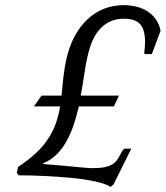

<svg xmlns="http://www.w3.org/2000/svg" viewBox="-20 -685 646 749"><path d="M220 -312H142L112.3 -270H214.3C213.8 -264.7 212.9 -259.5 211.8 -254.5L208.2 -239C204 -221 198.3 -203.5 191.1 -186.5C183.8 -169.5 174.2 -152.5 162.3 -135.5C150.4 -118.5 135.3 -101.7 117.1 -85C98.9 -68.3 76.9 -51.3 50.8 -34L45.5 -11L53.2 -1C83.9 -1 117.4 -0.2 153.7 1.5C189.9 3.2 225.2 5.7 259.4 9C293.7 12.3 324.4 17 351.7 23C379 29 399 36 411.8 44L423.2 34L492.2 -105H465.2L458.9 -99C451.9 -86.3 445.8 -75.5 440.4 -66.5C434.9 -57.5 428.1 -50.3 419.9 -45C411.7 -39.7 401.2 -35.7 388.6 -33C376 -30.3 359.7 -29 339.7 -29C330.4 -29 310.9 -30.5 281.2 -33.5C251.6 -36.5 207.6 -40.3 149.4 -45L148.1 -48C167.9 -56 185.2 -67.2 199.8 -81.5C214.5 -95.8 227.1 -112.3 237.7 -131C248.4 -149.7 257.5 -169.8 265.2 -191.5C272.9 -213.2 279.4 -235.7 284.8 -259L287.3 -270H424.3L444 -312H295C300.3 -340.7 304.8 -368.2 308.6 -394.5C312.3 -420.8 316.7 -444.7 321.6 -466C326.5 -487.3 332.7 -506.8 340.1 -524.5C347.5 -542.2 357 -557.5 368.7 -570.5C380.4 -583.5 393.9 -593.7 409.3 -601C424.6 -608.3 443 -612 464.3 -612C500.3 -612 523.9 -600.8 535.1 -578.5C546.2 -556.2 548.7 -522.7 542.4 -478L545.4 -474H572.4L606.4 -565C602.8 -583.7 595.9 -599.5 585.9 -612.5C575.9 -625.5 564.3 -635.8 551.1 -643.5C537.8 -651.2 523.6 -656.7 508.4 -660C493.1 -663.3 478.5 -665 464.5 -665C407.9 -665 359.9 -646.3 320.6 -609C281.3 -571.7 254.3 -521 239.5 -457C234.1 -433.7 230.1 -409.7 227.4 -385C224.7 -360.3 222.2 -336 220 -312Z"/></svg>

Font: Quattrocento
Style: Italic
Weight: 400
Italic angle: -13°
Designer: Pablo Impallari
Foundry: Pablo Impallari, Igino Marini, Branda Gallo
Version: Version 2.000